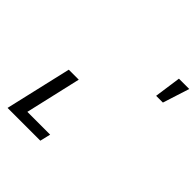

<svg xmlns="http://www.w3.org/2000/svg" viewBox="-360 -1715 1972 1972"><g transform="rotate(45 626.0 -728.5)"><path d="M1252 -1457 1159.2 -1167H1061L1102.1 -1457ZM545.9 0H69.8L236.8 -722.2H381.8L242.2 -115.2H573.2Z"/></g></svg>

Font: Perun
Style: Bold Italic
Weight: 700
Italic angle: -12°
Foundry: Copyright (c) Stefan Peev, Context Ltd, 2016
Version: Version 001.000